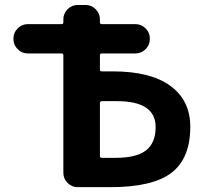

<svg xmlns="http://www.w3.org/2000/svg" viewBox="-20 -775 822 774"><path d="M390.6 -367.2Q382.8 -367.2 382.8 -359.4V-146.5Q382.8 -138.7 390.6 -138.7H445.3Q530.3 -138.7 568.8 -168.9Q607.4 -199.2 607.4 -262.7Q607.4 -367.2 452.1 -367.2Q450.2 -367.2 449.2 -367.2ZM293 -20.5Q269.5 -20.5 252.4 -37.6Q235.4 -54.7 235.4 -78.1V-552.7Q235.4 -559.6 228.5 -559.6H91.8Q68.4 -559.6 51.3 -576.7Q34.2 -593.8 34.2 -617.2V-620.1Q34.2 -643.6 51.3 -660.6Q68.4 -677.7 91.8 -677.7H228.5Q235.4 -677.7 235.4 -685.5V-697.3Q235.4 -720.7 252.4 -737.8Q269.5 -754.9 293 -754.9H325.2Q348.6 -754.9 365.7 -737.8Q382.8 -720.7 382.8 -697.3V-685.5Q382.8 -677.7 390.6 -677.7H526.4Q549.8 -677.7 566.9 -660.6Q584 -643.6 584 -620.1V-617.2Q584 -593.8 566.9 -576.7Q549.8 -559.6 526.4 -559.6H390.6Q382.8 -559.6 382.8 -552.7V-494.1Q382.8 -487.3 390.6 -487.3H434.6Q586.9 -487.3 667 -428.7Q747.1 -370.1 747.1 -263.7Q747.1 -136.7 671.4 -78.6Q595.7 -20.5 424.8 -20.5Z"/></svg>

Font: Gen Jyuu Gothic Bold
Style: Bold
Weight: 700
Designer: [Source Han Sans]
Ryoko NISHIZUKA  (kana & ideographs); Paul D. Hunt (Latin, Greek & Cyrillic); Wenlong ZHANG  (bopomofo
Version: Version 1.002.20150607